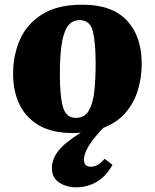

<svg xmlns="http://www.w3.org/2000/svg" viewBox="-20 -553 662 821"><path d="M305 248Q264 248 233 227.5Q202 207 202 166Q202 127 230 91.5Q258 56 326 14Q311 16 292 16Q204 16 147.5 -16.5Q91 -49 63.5 -106Q36 -163 36 -238Q36 -317 65.5 -384Q95 -451 160.5 -492Q226 -533 333 -533Q459 -533 522.5 -465.5Q586 -398 586 -280Q586 -222 569.5 -167.5Q553 -113 517 -71Q481 -29 421 -6Q378 40 358.5 72.5Q339 105 339 130Q339 160 369 160Q399 160 427 126L461 152Q432 203 392 225.5Q352 248 305 248ZM304 -49Q342 -49 360 -80.5Q378 -112 383.5 -164.5Q389 -217 389 -281Q389 -368 377.5 -417.5Q366 -467 320 -467Q292 -467 273.5 -446Q255 -425 245.5 -374.5Q236 -324 236 -233Q236 -143 249 -96Q262 -49 304 -49Z"/></svg>

Font: Literata 36pt ExtraBold
Style: Italic
Weight: 800
Italic angle: -2°
Designer: Latin by Veronika Burian and Jose Scaglione. Greek by Irene Vlachou. Cyrillic by Vera Evstafieva
Foundry: TypeTogether
Version: Version 3.002